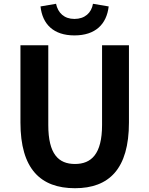

<svg xmlns="http://www.w3.org/2000/svg" viewBox="-20 -980 788 1014"><path d="M376 14C556 14 661 -88 661 -333V-741H519V-320C519 -166 462 -114 376 -114C289 -114 235 -166 235 -320V-741H88V-333C88 -88 194 14 376 14ZM373 -793C484 -793 543 -852 554 -946L471 -960C463 -912 428 -880 373 -880C319 -880 286 -912 276 -960L194 -946C204 -852 263 -793 373 -793Z"/></svg>

Font: Noto Sans CJK TC
Style: Bold
Weight: 700
Designer: Ryoko NISHIZUKA 西塚涼子 (kana, bopomofo & ideographs); Paul D. Hunt (Latin, Greek & Cyrillic); Sandoll Communications 산돌커뮤니
Foundry: Adobe
Version: Version 2.004;hotconv 1.0.118;makeotfexe 2.5.65603